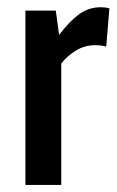

<svg xmlns="http://www.w3.org/2000/svg" viewBox="-20 -524 332 544"><path d="M52 0V-494H138L147.5 -425Q177 -464 204.2 -483.8Q231.5 -503.5 265.5 -503.5Q279 -503.5 290 -500.5L281 -392Q266.5 -396 250 -396Q220 -396 195.2 -380.8Q170.5 -365.5 153.5 -344V0Z"/></svg>

Font: Cabin Condensed Medium
Style: Regular
Weight: 500
Width: 3
Designer: Pablo Impallari
Foundry: Pablo Impallari. http://www.impallari.com Igino Marini. http://www.ikern.com
Version: Version 3.001; ttfautohint (v1.8.3)